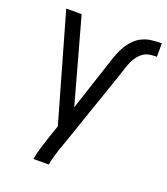

<svg xmlns="http://www.w3.org/2000/svg" viewBox="-135 -615 805 925"><g transform="rotate(20 267.5 -152.5)"><path d="M144 215Q150 184 159 154Q168 124 178 94L201 27L45 -520H124L244 -86L327 -339V-341H328Q335 -365 344 -389Q353 -413 365.5 -434.5Q378 -456 396 -474.5Q414 -493 436.5 -503.5Q459 -514 484.5 -517Q510 -520 535 -520V-451Q518 -451 500 -448.5Q482 -446 467.5 -436.5Q453 -427 442 -413Q431 -399 423.5 -383Q416 -367 410.5 -350.5Q405 -334 400 -317L251 116Q249 119 248 122.5Q247 126 246 129Q239 150 233 171.5Q227 193 223 215Z"/></g></svg>

Font: Iosevka QP
Style: Regular
Weight: 400
Designer: Belleve Invis
Foundry: Belleve Invis
Version: Version 20.0.0; ttfautohint (v1.8.4)